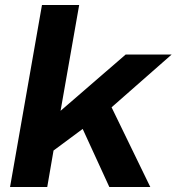

<svg xmlns="http://www.w3.org/2000/svg" viewBox="-20 -744 703 764"><path d="M20 0 147 -724H295L221 -303L480 -527H663L424 -317L578 0H415L309 -231L193 -145L168 0Z"/></svg>

Font: Archivo SemiExpanded
Style: Bold Italic
Weight: 700
Width: 6
Italic angle: -10°
Designer: Hector Gatti
Foundry: Omnibus-Type
Version: Version 2.001